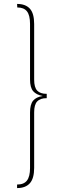

<svg xmlns="http://www.w3.org/2000/svg" viewBox="-20 -838 308 978"><path d="M154 -716V-432Q154 -393 169.5 -376.5Q185 -360 218 -360V-338Q185 -338 169.5 -321.5Q154 -305 154 -266V17Q154 71 132 95.5Q110 120 67 120V102Q102 102 117.5 81.5Q133 61 133 18V-265Q133 -306 148.5 -325Q164 -344 198 -349Q165 -355 149 -373.5Q133 -392 133 -433V-716Q133 -760 117.5 -780Q102 -800 68 -800L67 -818Q110 -818 132 -794Q154 -770 154 -716Z"/></svg>

Font: Fira Sans Extra Condensed Thin
Style: Regular
Weight: 250
Width: 1
Designer: Carrois Corporate & Edenspiekermann AG
Foundry: Carrois Corporate GbR & Edenspiekermann AG
Version: Version 4.203